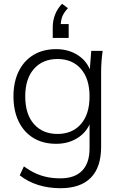

<svg xmlns="http://www.w3.org/2000/svg" viewBox="-20 -769 635 1012"><path d="M299 223Q236 223 181.5 206Q127 189 84 155L106 108Q138 131 167.5 144.5Q197 158 229 164.5Q261 171 298 171Q374 171 413 130.5Q452 90 452 14V-145H463Q447 -82 396 -46.5Q345 -11 276 -11Q207 -11 156.5 -41.5Q106 -72 78.5 -128.5Q51 -185 51 -261Q51 -337 78.5 -393Q106 -449 156.5 -479.5Q207 -510 276 -510Q345 -510 396 -474.5Q447 -439 463 -375L452 -386L461 -501H521Q517 -472 515 -444Q513 -416 513 -389V5Q513 113 458.5 168Q404 223 299 223ZM283 -63Q361 -63 406.5 -115Q452 -167 452 -261Q452 -354 406.5 -406Q361 -458 283 -458Q205 -458 159 -406Q113 -354 113 -261Q113 -167 159 -115Q205 -63 283 -63ZM258 -569V-626Q258 -661 270.5 -692.5Q283 -724 307 -749L338 -726Q315 -701 307.5 -679.5Q300 -658 300 -633L282 -642H342V-569Z"/></svg>

Font: Mulish ExtraLight Light
Style: Regular
Weight: 300
Version: Version 3.603